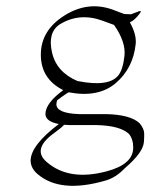

<svg xmlns="http://www.w3.org/2000/svg" viewBox="-20 -365 482 615"><path d="M185.5 34.7Q174.3 46.4 152.3 62Q82.5 112.8 128.9 153.3Q200.7 216.3 322.3 183.6Q406.7 161.1 406.7 107.9Q406.7 80.6 393.1 64Q364.7 37.1 287.6 35.6H202.1Q193.4 35.2 185.5 34.7ZM78.1 149.9Q78.1 100.6 168.5 32.2Q125.5 24.4 125.5 -0.5Q126.5 -35.2 182.6 -76.2Q110.8 -112.3 110.8 -189.9Q110.8 -267.6 186.3 -315.2Q261.7 -362.8 341.3 -334L377.4 -320.3Q378.4 -320.3 383.8 -319.8Q389.2 -319.3 399.9 -319.3L424.3 -328.6Q436 -333 427.2 -321.3Q410.6 -299.3 396 -293.5Q418 -253.9 414.6 -223.6Q406.2 -146 350.6 -98.6Q294.9 -51.3 200.2 -69.3Q199.2 -69.3 189 -62.5Q178.7 -55.7 163.1 -43.9Q161.1 -38.1 160.6 -31.2Q160.6 -2 233.4 0.5H318.8Q397.5 2 427.2 29.8Q441.9 47.4 441.9 63.7Q441.9 80.1 440.9 90.3Q438 124 380.4 173.3Q351.1 204.1 317.9 213.4Q173.3 255.4 100.1 192.4Q78.6 173.8 78.1 149.9ZM345.2 -285.2 308.1 -298.8Q233.9 -325.7 170.9 -286.6Q132.3 -260.7 146.5 -197.5Q160.6 -134.3 228 -105.5Q228 -105.5 228.5 -105.5Q229.5 -105 231 -105Q328.6 -85.9 358.9 -123.5Q374 -142.1 378.7 -186.5Q383.3 -231 345.2 -285.2Z"/></svg>

Font: ML-NILA06_NewLipi
Style: Regular
Weight: 400
Designer: CLT@C-DIT
Version: Version ML-NILA06_NewLipi 2.